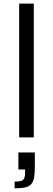

<svg xmlns="http://www.w3.org/2000/svg" viewBox="-20 -763 294 1066"><path d="M86.4 0V-743H167.6V0ZM61.2 282.6V245.3Q85.8 245.3 98.2 241.2Q110.6 237 115 226Q119.3 215 119.3 194.8V177.8H82V83.5H173.4V163.4Q173.4 199.6 169.4 222.8Q165.3 246 153.6 259.2Q141.8 272.5 119.8 277.5Q97.7 282.6 61.2 282.6Z"/></svg>

Font: Saira Thin
Style: Regular
Weight: 100
Designer: Hector Gatti with collaboration of the Omnibus-Type team
Foundry: Omnibus-Type
Version: Version 1.101